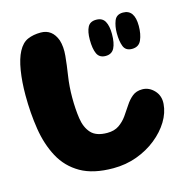

<svg xmlns="http://www.w3.org/2000/svg" viewBox="-102 -776 843 871"><g transform="rotate(-15 320.0 -340.0)"><path d="M325 0Q231 0 172 -34Q113 -68 81 -127.5Q49 -187 37 -263Q25 -339 25 -423Q25 -486 33.5 -538.5Q42 -591 59 -623Q77 -657 103.5 -668.5Q130 -680 165 -680Q219 -680 240 -623Q250 -591 246 -549Q242 -507 234.5 -458.5Q227 -410 227 -357Q227 -304 233.5 -259.5Q240 -215 264 -188.5Q288 -162 340 -162Q373 -162 395 -177Q417 -192 433 -214.5Q449 -237 463.5 -259.5Q478 -282 496.5 -297Q515 -312 543 -312Q575 -312 599 -286.5Q623 -261 620 -223Q617 -182 593 -142.5Q569 -103 528.5 -70.5Q488 -38 436 -19Q384 0 325 0ZM547 -501Q517 -501 507.5 -525.5Q498 -550 498 -588Q498 -620 508 -645.5Q518 -671 549 -671Q603 -671 603 -594Q603 -556 591 -528.5Q579 -501 547 -501ZM423 -501Q394 -501 383 -524.5Q372 -548 372 -591Q372 -628 383 -649.5Q394 -671 423 -671Q452 -671 464 -649.5Q476 -628 476 -590Q476 -548 464 -524.5Q452 -501 423 -501Z"/></g></svg>

Font: Cherry Bomb One
Style: Regular
Weight: 400
Designer: satsuyako
Foundry: satsuyako
Version: Version 4.100; ttfautohint (v1.8.3)